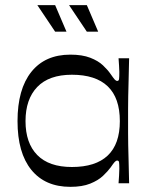

<svg xmlns="http://www.w3.org/2000/svg" viewBox="-20 -711 591 745"><path d="M253 14Q155 14 101.5 -52Q48 -118 48 -241Q48 -365 101.5 -432Q155 -499 253 -499Q299 -499 330 -487Q361 -475 379.5 -457.5Q398 -440 409 -424Q420 -408 425 -402.5Q430 -397 435 -397Q441 -397 442 -404.5Q443 -412 443 -432Q443 -441 442 -455.5Q441 -470 440 -485H481Q480 -434 479 -398.5Q478 -363 477.5 -337Q477 -311 477 -289Q477 -267 477 -241Q477 -216 477 -194.5Q477 -173 477.5 -147.5Q478 -122 479 -86.5Q480 -51 481 0H440Q441 -15 442 -30Q443 -45 443 -56Q443 -74 442 -81Q441 -88 435 -88Q430 -88 425 -82.5Q420 -77 409 -61Q398 -46 379.5 -28.5Q361 -11 330 1.5Q299 14 253 14ZM259 -63Q351 -63 398 -107.5Q445 -152 445 -241Q445 -331 398 -376Q351 -421 259 -421Q170 -421 124.5 -373.5Q79 -326 79 -241Q79 -156 124.5 -109.5Q170 -63 259 -63ZM317 -588 248 -691H317L361 -588ZM194 -588 125 -691H194L238 -588Z"/></svg>

Font: Ojuju Medium
Style: Regular
Weight: 500
Designer: Chisaokwu Joboson, Mirko Velimirovic
Foundry: Udi Foundry
Version: Version 1.000